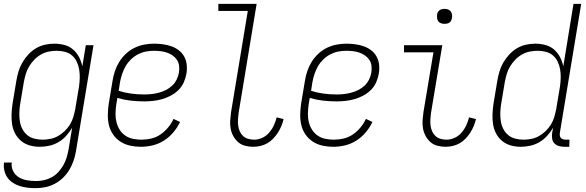

<svg xmlns="http://www.w3.org/2000/svg" viewBox="-25 -755 3045 998"><path d="M160 223Q138 223 117.5 220.5Q97 218 77.5 212Q58 206 41 194.5Q24 183 13 167Q2 151 -2.5 131Q-7 111 -4 90H36Q33 114 43.5 134.5Q54 155 73 166.5Q92 178 115.5 182Q139 186 163 186Q183 186 203.5 181.5Q224 177 243.5 166.5Q263 156 278 139.5Q293 123 304 104Q315 85 321 65Q327 45 331 24L350 -91Q337 -69 319 -49Q301 -29 278.5 -16Q256 -3 231 2.5Q206 8 182 8Q155 8 130 1Q105 -6 85.5 -22Q66 -38 54 -60.5Q42 -83 38 -108.5Q34 -134 35 -161Q36 -188 40 -215L60 -335Q64 -359 71 -383Q78 -407 91 -429.5Q104 -452 122 -471.5Q140 -491 162 -504Q184 -517 208.5 -522.5Q233 -528 257 -528Q285 -528 310.5 -521Q336 -514 355 -497.5Q374 -481 386 -458Q398 -435 403 -410L421 -520H461L370 30Q366 55 357.5 80Q349 105 335.5 127.5Q322 150 302.5 169Q283 188 259 200.5Q235 213 210 218Q185 223 160 223ZM196 -29Q216 -29 236.5 -33Q257 -37 276 -47.5Q295 -58 311 -73.5Q327 -89 338.5 -107.5Q350 -126 356 -146.5Q362 -167 366 -187L386 -307Q389 -329 389.5 -351Q390 -373 386.5 -394Q383 -415 374 -434Q365 -453 349.5 -466.5Q334 -480 313 -485.5Q292 -491 270 -491Q250 -491 229 -487Q208 -483 188.5 -472Q169 -461 153.5 -445Q138 -429 126.5 -410Q115 -391 109 -370.5Q103 -350 99 -329L79 -209Q76 -188 75.5 -166Q75 -144 78.5 -123Q82 -102 91.5 -84Q101 -66 116.5 -53Q132 -40 153 -34.5Q174 -29 196 -29Z M707 8Q679 8 651.5 2Q624 -4 601.5 -18.5Q579 -33 563.5 -55Q548 -77 541.5 -103.5Q535 -130 535.5 -158.5Q536 -187 540 -215L560 -335Q564 -361 572.5 -386Q581 -411 595 -433.5Q609 -456 629 -475Q649 -494 673.5 -506Q698 -518 724 -523Q750 -528 775 -528Q798 -528 821 -525Q844 -522 865.5 -514.5Q887 -507 904.5 -493.5Q922 -480 932.5 -461Q943 -442 945.5 -418.5Q948 -395 944 -372Q940 -349 930 -326.5Q920 -304 902 -286.5Q884 -269 862 -257.5Q840 -246 817 -239.5Q794 -233 770.5 -230.5Q747 -228 725 -228Q689 -228 654 -232Q619 -236 585 -246L579 -209Q576 -187 575.5 -164Q575 -141 580.5 -119.5Q586 -98 597.5 -80Q609 -62 626.5 -50Q644 -38 666 -33.5Q688 -29 711 -29Q736 -29 761.5 -35Q787 -41 809 -56Q831 -71 848.5 -92Q866 -113 877 -137L911 -121Q897 -92 876 -67Q855 -42 827.5 -24.5Q800 -7 769 0.5Q738 8 707 8ZM725 -264Q743 -264 762 -266Q781 -268 800 -273Q819 -278 837 -287Q855 -296 869.5 -309.5Q884 -323 893 -341Q902 -359 905 -377Q908 -395 906 -412.5Q904 -430 895 -443.5Q886 -457 872.5 -466.5Q859 -476 843 -481.5Q827 -487 810 -489Q793 -491 775 -491Q754 -491 733 -487Q712 -483 692 -472.5Q672 -462 655.5 -446Q639 -430 628 -411Q617 -392 610 -371Q603 -350 599 -329L592 -283Q623 -273 656.5 -268.5Q690 -264 725 -264Z M1291 8Q1269 8 1248.5 2.5Q1228 -3 1213 -16Q1198 -29 1188 -47Q1178 -65 1174 -86Q1170 -107 1171.5 -128.5Q1173 -150 1176 -172L1263 -698H1110V-735H1309L1215 -166Q1213 -150 1212 -134Q1211 -118 1213 -102.5Q1215 -87 1221 -73Q1227 -59 1238 -48.5Q1249 -38 1264.5 -33.5Q1280 -29 1296 -29Q1317 -29 1338 -38.5Q1359 -48 1374 -65.5Q1389 -83 1398.5 -103.5Q1408 -124 1413 -145L1449 -136Q1445 -118 1437.5 -100Q1430 -82 1419.5 -65.5Q1409 -49 1395 -34.5Q1381 -20 1364.5 -10.5Q1348 -1 1329 3.5Q1310 8 1291 8Z M1707 8Q1679 8 1651.5 2Q1624 -4 1601.5 -18.5Q1579 -33 1563.5 -55Q1548 -77 1541.5 -103.5Q1535 -130 1535.5 -158.5Q1536 -187 1540 -215L1560 -335Q1564 -361 1572.5 -386Q1581 -411 1595 -433.5Q1609 -456 1629 -475Q1649 -494 1673.5 -506Q1698 -518 1724 -523Q1750 -528 1775 -528Q1798 -528 1821 -525Q1844 -522 1865.5 -514.5Q1887 -507 1904.5 -493.5Q1922 -480 1932.5 -461Q1943 -442 1945.5 -418.5Q1948 -395 1944 -372Q1940 -349 1930 -326.5Q1920 -304 1902 -286.5Q1884 -269 1862 -257.5Q1840 -246 1817 -239.5Q1794 -233 1770.5 -230.5Q1747 -228 1725 -228Q1689 -228 1654 -232Q1619 -236 1585 -246L1579 -209Q1576 -187 1575.5 -164Q1575 -141 1580.5 -119.5Q1586 -98 1597.5 -80Q1609 -62 1626.5 -50Q1644 -38 1666 -33.5Q1688 -29 1711 -29Q1736 -29 1761.5 -35Q1787 -41 1809 -56Q1831 -71 1848.5 -92Q1866 -113 1877 -137L1911 -121Q1897 -92 1876 -67Q1855 -42 1827.5 -24.5Q1800 -7 1769 0.5Q1738 8 1707 8ZM1725 -264Q1743 -264 1762 -266Q1781 -268 1800 -273Q1819 -278 1837 -287Q1855 -296 1869.5 -309.5Q1884 -323 1893 -341Q1902 -359 1905 -377Q1908 -395 1906 -412.5Q1904 -430 1895 -443.5Q1886 -457 1872.5 -466.5Q1859 -476 1843 -481.5Q1827 -487 1810 -489Q1793 -491 1775 -491Q1754 -491 1733 -487Q1712 -483 1692 -472.5Q1672 -462 1655.5 -446Q1639 -430 1628 -411Q1617 -392 1610 -371Q1603 -350 1599 -329L1592 -283Q1623 -273 1656.5 -268.5Q1690 -264 1725 -264Z M2291 8Q2269 8 2248.5 2.5Q2228 -3 2213 -16Q2198 -29 2188 -47Q2178 -65 2174 -86Q2170 -107 2171.5 -128.5Q2173 -150 2176 -172L2228 -483H2075V-520H2274L2215 -166Q2213 -150 2212 -134Q2211 -118 2213 -102.5Q2215 -87 2221 -73Q2227 -59 2238 -48.5Q2249 -38 2264.5 -33.5Q2280 -29 2296 -29Q2317 -29 2338 -38.5Q2359 -48 2374 -65.5Q2389 -83 2398.5 -103.5Q2408 -124 2413 -145L2449 -136Q2445 -118 2437.5 -100Q2430 -82 2419.5 -65.5Q2409 -49 2395 -34.5Q2381 -20 2364.5 -10.5Q2348 -1 2329 3.5Q2310 8 2291 8ZM2286 -631Q2276 -631 2267.5 -634Q2259 -637 2253.5 -644Q2248 -651 2247 -660.5Q2246 -670 2247 -680Q2248 -686 2251 -692Q2254 -698 2260 -702Q2266 -706 2272.5 -707.5Q2279 -709 2285 -709Q2295 -709 2303.5 -706Q2312 -703 2317.5 -696Q2323 -689 2324.5 -679.5Q2326 -670 2324 -660Q2323 -654 2320 -648Q2317 -642 2311.5 -638Q2306 -634 2299 -632.5Q2292 -631 2286 -631Z M2682 8Q2655 8 2630 1Q2605 -6 2585.5 -22Q2566 -38 2554 -60.5Q2542 -83 2538 -108.5Q2534 -134 2535 -161Q2536 -188 2540 -215L2560 -335Q2564 -359 2571 -383Q2578 -407 2591 -429.5Q2604 -452 2622 -471.5Q2640 -491 2662 -504Q2684 -517 2708.5 -522.5Q2733 -528 2757 -528Q2785 -528 2810.5 -521Q2836 -514 2855 -497.5Q2874 -481 2886 -458Q2898 -435 2903 -410L2956 -735H2996L2885 -64Q2884 -57 2885 -50Q2886 -43 2890.5 -38Q2895 -33 2902 -31Q2909 -29 2916 -29H2935L2934 8H2909Q2894 8 2880 4Q2866 0 2856.5 -10Q2847 -20 2845 -34.5Q2843 -49 2845 -64L2850 -91Q2837 -69 2819 -49Q2801 -29 2778.5 -16Q2756 -3 2731 2.5Q2706 8 2682 8ZM2696 -29Q2716 -29 2736.5 -33Q2757 -37 2776 -47.5Q2795 -58 2811 -73.5Q2827 -89 2838.5 -107.5Q2850 -126 2856 -146.5Q2862 -167 2866 -187L2886 -307Q2889 -329 2889.5 -351Q2890 -373 2886.5 -394Q2883 -415 2874 -434Q2865 -453 2849.5 -466.5Q2834 -480 2813 -485.5Q2792 -491 2770 -491Q2750 -491 2729 -487Q2708 -483 2688.5 -472Q2669 -461 2653.5 -445Q2638 -429 2626.5 -410Q2615 -391 2609 -370.5Q2603 -350 2599 -329L2579 -209Q2576 -188 2575.5 -166Q2575 -144 2578.5 -123Q2582 -102 2591.5 -84Q2601 -66 2616.5 -53Q2632 -40 2653 -34.5Q2674 -29 2696 -29Z"/></svg>

Font: Iosevka Term Curly Extralight
Style: Italic
Weight: 200
Italic angle: -9°
Designer: Belleve Invis
Foundry: Belleve Invis
Version: Version 32.3.0